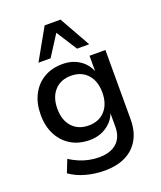

<svg xmlns="http://www.w3.org/2000/svg" viewBox="-169 -864 970 1159"><g transform="rotate(-20 316.5 -285.0)"><path d="M301 189Q239 189 181 173Q123 157 80 126L112 45Q140 63 170.5 76Q201 89 233 95.5Q265 102 296 102Q371 102 411 65.5Q451 29 451 -39V-127H452Q434 -77 387.5 -46Q341 -15 280 -15Q211 -15 160 -45.5Q109 -76 80.5 -131Q52 -186 52 -259Q52 -333 80.5 -388Q109 -443 160 -473Q211 -503 280 -503Q342 -503 388.5 -472Q435 -441 453 -389H451V-494H553V-49Q553 26 523 79.5Q493 133 437 161Q381 189 301 189ZM304 -100Q370 -100 409 -143Q448 -186 448 -260Q448 -333 409 -376Q370 -419 304 -419Q237 -419 198 -376Q159 -333 159 -260Q159 -186 198 -143Q237 -100 304 -100ZM147 -560 259 -759H361L473 -560H395L310 -693L225 -560Z"/></g></svg>

Font: Nunito Sans 9pt SemiBold
Style: Regular
Weight: 600
Version: Version 3.101;gftools[0.9.27]